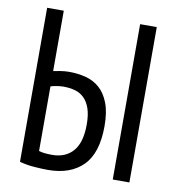

<svg xmlns="http://www.w3.org/2000/svg" viewBox="-80 -772 782 852"><g transform="rotate(10 311.0 -346.0)"><path d="M483 -700H558V0H483ZM64 -700H139V-428Q148 -430 169 -433.5Q190 -437 210 -437Q249 -437 284.5 -428Q320 -419 347 -395.5Q374 -372 390 -331Q406 -290 406 -227Q406 -105 349.5 -48.5Q293 8 192 8Q169 8 132.5 5.5Q96 3 64 -6ZM199 -61Q259 -61 293 -100Q327 -139 327 -220Q327 -264 317 -292.5Q307 -321 289.5 -338Q272 -355 248 -361.5Q224 -368 196 -368Q182 -368 164.5 -365Q147 -362 139 -359V-68Q159 -61 199 -61Z"/></g></svg>

Font: PT Sans Narrow
Style: Regular
Weight: 400
Width: 3
Designer: A.Korolkova, O.Umpeleva, V.Yefimov
Foundry: ParaType Ltd
Version: Version 2.003W OFL